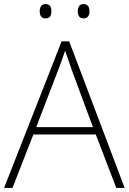

<svg xmlns="http://www.w3.org/2000/svg" viewBox="-20 -918 630 938"><path d="M174 -863C174 -843 182 -828 202 -828C225 -828 231 -843 231 -863C231 -883 225 -898 202 -898C182 -898 174 -883 174 -863ZM360 -863C360 -843 368 -828 387 -828C410 -828 417 -843 417 -863C417 -883 410 -898 387 -898C368 -898 360 -883 360 -863ZM548 0H589L318 -716H281L0 0H41L143 -261H448ZM330 -578 434 -297H157L265 -578C275 -604 288 -638 298 -670C310 -636 323 -600 330 -578Z"/></svg>

Font: Noto Sans Sinhala ExtraLight
Style: Regular
Weight: 200
Designer: Jelle Bosma - Monotype Design Team
Foundry: Monotype Imaging Inc.
Version: Version 2.006